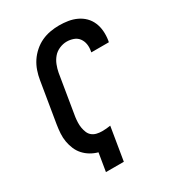

<svg xmlns="http://www.w3.org/2000/svg" viewBox="-180 -846 859 948"><g transform="rotate(-30 250.0 -371.5)"><path d="M143 0 160 -103Q138 -109 118.5 -120.5Q99 -132 84 -148.5Q69 -165 60 -186Q51 -207 47 -230Q43 -253 44.5 -277Q46 -301 50 -326L88 -556Q92 -581 100.5 -606Q109 -631 123.5 -653Q138 -675 159 -693.5Q180 -712 204 -723Q228 -734 253.5 -738.5Q279 -743 304 -743Q330 -743 355 -739Q380 -735 402.5 -724.5Q425 -714 442 -697Q459 -680 468.5 -657.5Q478 -635 480 -609.5Q482 -584 478 -558L476 -548H376L377 -554Q381 -574 378 -593Q375 -612 364 -627Q353 -642 334.5 -648.5Q316 -655 297 -655Q276 -655 255 -646Q234 -637 220 -620.5Q206 -604 198 -583.5Q190 -563 186 -542L148 -311Q146 -296 145.5 -280.5Q145 -265 147.5 -250.5Q150 -236 155.5 -222.5Q161 -209 172 -200Q183 -191 198 -187.5Q213 -184 228 -184Q240 -184 252 -185Q264 -186 276 -188L245 0Z"/></g></svg>

Font: Iosevka Semibold Oblique
Style: Regular
Weight: 600
Italic angle: -9°
Monospace: yes
Designer: Belleve Invis
Foundry: Belleve Invis
Version: Version 32.5.0; ttfautohint (v1.8.4)